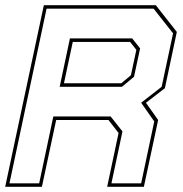

<svg xmlns="http://www.w3.org/2000/svg" viewBox="-32 -720 706 740"><path d="M-12 0 137 -700H568.5L649.5 -597L603.5 -380L530.5 -324L577.5 -257.5L522.5 0H381L425 -207.5L386 -257.5H184.5L129.5 0ZM4.5 -13.5H119L173.5 -271H394.5L440 -213.5L397.5 -13.5H512L562.5 -252L512 -324L591 -385.5L635 -591.5L560 -686.5H147.5ZM214.5 -399H435.5L472.5 -430L493.5 -528L469.5 -558.5H248.5ZM198 -385.5 237.5 -572H477.5L508 -533.5L484.5 -424L438 -385.5Z"/></svg>

Font: Tourney Thin Thin
Style: Italic
Weight: 250
Italic angle: -12°
Version: Version 1.015